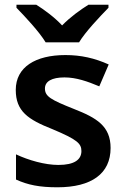

<svg xmlns="http://www.w3.org/2000/svg" viewBox="-20 -786 530 816"><path d="M174 -606H316C343 -651 405 -716 441 -753V-766H356C321 -744 279 -714 244 -678C210 -714 169 -744 134 -766H50V-753C86 -716 147 -651 174 -606ZM450 -157C450 -250 391 -285 294 -323C196 -362 171 -376 171 -410C171 -440 200 -457 254 -457C304 -457 352 -440 402 -419L442 -512C382 -539 324 -552 258 -552C131 -552 47 -501 47 -404C47 -313 99 -278 203 -237C308 -193 326 -176 326 -144C326 -108 297 -85 228 -85C171 -85 101 -105 48 -130V-23C98 0 148 10 224 10C369 10 450 -48 450 -157Z"/></svg>

Font: Noto Sans Gurmukhi SemiBold
Style: Regular
Weight: 600
Designer: Jelle Bosma - Monotype Design Team
Foundry: Monotype Imaging Inc.
Version: Version 2.004